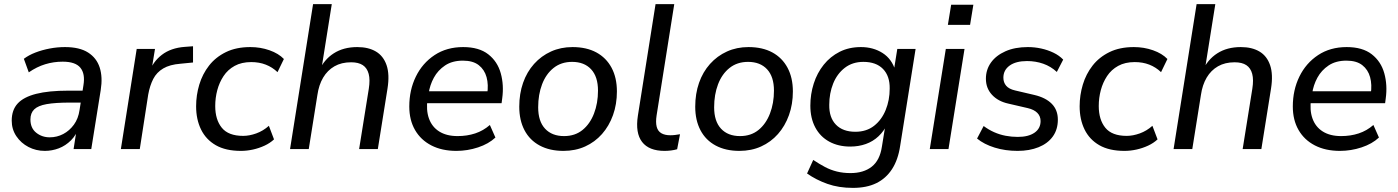

<svg xmlns="http://www.w3.org/2000/svg" viewBox="-20 -725 6801 934"><path d="M198 9Q155 9 118.5 -10Q82 -29 59.5 -62.5Q37 -96 37 -138Q37 -190 66 -221.5Q95 -253 156 -268.5Q217 -284 312 -284H393L384 -226H322Q249 -226 207 -218.5Q165 -211 146.5 -193Q128 -175 128 -144Q128 -102 156 -79.5Q184 -57 222 -57Q257 -57 287.5 -73Q318 -89 339.5 -118.5Q361 -148 367 -190L386 -311Q395 -366 371 -395.5Q347 -425 285 -425Q241 -425 200 -412.5Q159 -400 120 -373L96 -439Q120 -457 152.5 -469.5Q185 -482 222 -489Q259 -496 296 -496Q367 -496 408.5 -469.5Q450 -443 465 -396.5Q480 -350 470 -287L424 0H338L355 -109H365Q352 -69 325.5 -42.5Q299 -16 266 -3.5Q233 9 198 9Z M568 0 645 -487H734L715 -371H705Q723 -424 767 -458Q811 -492 879 -497L919 -500V-421L858 -415Q806 -411 774 -392Q742 -373 725.5 -341Q709 -309 701 -265L660 0Z M1152 9Q1078 9 1030 -18.5Q982 -46 958 -95Q934 -144 934 -208Q934 -262 949.5 -313.5Q965 -365 997 -406Q1029 -447 1079 -471.5Q1129 -496 1198 -496Q1247 -496 1291 -480.5Q1335 -465 1361 -438L1330 -374Q1305 -398 1273 -410.5Q1241 -423 1202 -423Q1155 -423 1121.5 -404.5Q1088 -386 1067.5 -355Q1047 -324 1037 -286.5Q1027 -249 1027 -209Q1027 -143 1059 -103.5Q1091 -64 1163 -64Q1193 -64 1226.5 -76Q1260 -88 1288 -113L1313 -47Q1294 -29 1267 -16.5Q1240 -4 1210.5 2.5Q1181 9 1152 9Z M1391 0 1503 -705H1594L1542 -379H1531Q1556 -435 1603.5 -465.5Q1651 -496 1718 -496Q1772 -496 1808.5 -474.5Q1845 -453 1860.5 -408Q1876 -363 1865 -294L1818 0H1727L1774 -293Q1781 -337 1773.5 -365.5Q1766 -394 1745 -408Q1724 -422 1688 -422Q1641 -422 1607 -402.5Q1573 -383 1552 -347.5Q1531 -312 1524 -263L1482 0Z M2200 9Q2130 9 2078.5 -17.5Q2027 -44 1999 -92.5Q1971 -141 1971 -207Q1971 -287 2003 -352.5Q2035 -418 2094 -457Q2153 -496 2233 -496Q2310 -496 2355 -461Q2400 -426 2416 -368.5Q2432 -311 2423 -246L2420 -223H2042L2050 -281H2368L2350 -267Q2357 -313 2347 -349.5Q2337 -386 2309 -408Q2281 -430 2232 -430Q2180 -430 2145 -406.5Q2110 -383 2090.5 -347Q2071 -311 2065 -270L2060 -245Q2052 -190 2066.5 -149Q2081 -108 2116.5 -85.5Q2152 -63 2206 -63Q2252 -63 2291.5 -76Q2331 -89 2363 -117L2390 -56Q2357 -25 2305.5 -8Q2254 9 2200 9Z M2721 9Q2654 9 2605.5 -17Q2557 -43 2531.5 -91.5Q2506 -140 2506 -206Q2506 -269 2524.5 -322Q2543 -375 2578 -414Q2613 -453 2660.5 -474.5Q2708 -496 2765 -496Q2833 -496 2881 -470Q2929 -444 2955 -395.5Q2981 -347 2981 -280Q2981 -218 2962 -165Q2943 -112 2908.5 -73Q2874 -34 2826.5 -12.5Q2779 9 2721 9ZM2724 -63Q2777 -63 2813.5 -92.5Q2850 -122 2869.5 -172.5Q2889 -223 2889 -284Q2889 -352 2855.5 -388Q2822 -424 2763 -424Q2710 -424 2673 -394.5Q2636 -365 2617 -315Q2598 -265 2598 -203Q2598 -135 2631.5 -99Q2665 -63 2724 -63Z M3213 9Q3137 9 3103.5 -34.5Q3070 -78 3083 -162L3169 -705H3260L3174 -163Q3169 -130 3174.5 -108.5Q3180 -87 3197 -77Q3214 -67 3241 -67Q3253 -67 3264.5 -68.5Q3276 -70 3288 -72L3274 1Q3260 5 3244 7Q3228 9 3213 9Z M3577 9Q3510 9 3461.5 -17Q3413 -43 3387.5 -91.5Q3362 -140 3362 -206Q3362 -269 3380.5 -322Q3399 -375 3434 -414Q3469 -453 3516.5 -474.5Q3564 -496 3621 -496Q3689 -496 3737 -470Q3785 -444 3811 -395.5Q3837 -347 3837 -280Q3837 -218 3818 -165Q3799 -112 3764.5 -73Q3730 -34 3682.5 -12.5Q3635 9 3577 9ZM3580 -63Q3633 -63 3669.5 -92.5Q3706 -122 3725.5 -172.5Q3745 -223 3745 -284Q3745 -352 3711.5 -388Q3678 -424 3619 -424Q3566 -424 3529 -394.5Q3492 -365 3473 -315Q3454 -265 3454 -203Q3454 -135 3487.5 -99Q3521 -63 3580 -63Z M4129 189Q4060 189 4005 169.5Q3950 150 3906 119L3936 53Q3966 73 3993.5 87.5Q4021 102 4051.5 109.5Q4082 117 4117 117Q4181 117 4220.5 86Q4260 55 4270 -11L4288 -122L4296 -121Q4280 -87 4253.5 -62Q4227 -37 4192 -24.5Q4157 -12 4116 -12Q4058 -12 4014 -36Q3970 -60 3946 -105Q3922 -150 3922 -211Q3922 -267 3938.5 -318.5Q3955 -370 3987 -410Q4019 -450 4064.5 -473Q4110 -496 4168 -496Q4228 -496 4273.5 -467Q4319 -438 4336 -380L4328 -381L4345 -487H4434L4359 -16Q4349 52 4319.5 97.5Q4290 143 4243 166Q4196 189 4129 189ZM4141 -84Q4195 -84 4232 -113Q4269 -142 4288.5 -190Q4308 -238 4308 -294Q4309 -355 4275.5 -389.5Q4242 -424 4180 -424Q4127 -424 4089.5 -395Q4052 -366 4033 -318.5Q4014 -271 4014 -215Q4013 -153 4046.5 -118.5Q4080 -84 4141 -84Z M4591 -604 4607 -702H4715L4699 -604ZM4503 0 4581 -487H4672L4594 0Z M4930 9Q4870 9 4818.5 -7Q4767 -23 4733 -51L4765 -112Q4789 -94 4816 -82Q4843 -70 4872 -64.5Q4901 -59 4931 -59Q4983 -59 5012.5 -79.5Q5042 -100 5042 -136Q5042 -160 5026 -176Q5010 -192 4980 -199L4885 -221Q4835 -232 4805.5 -264Q4776 -296 4776 -342Q4776 -386 4800.5 -420.5Q4825 -455 4871 -475.5Q4917 -496 4980 -496Q5013 -496 5045 -489Q5077 -482 5105 -468.5Q5133 -455 5152 -435L5121 -375Q5092 -402 5055 -415Q5018 -428 4976 -428Q4922 -428 4891.5 -406Q4861 -384 4861 -347Q4861 -324 4874.5 -308Q4888 -292 4918 -285L5012 -263Q5067 -250 5096.5 -220Q5126 -190 5126 -143Q5126 -95 5101.5 -61Q5077 -27 5032.5 -9Q4988 9 4930 9Z M5450 9Q5376 9 5328 -18.5Q5280 -46 5256 -95Q5232 -144 5232 -208Q5232 -262 5247.5 -313.5Q5263 -365 5295 -406Q5327 -447 5377 -471.5Q5427 -496 5496 -496Q5545 -496 5589 -480.5Q5633 -465 5659 -438L5628 -374Q5603 -398 5571 -410.5Q5539 -423 5500 -423Q5453 -423 5419.5 -404.5Q5386 -386 5365.5 -355Q5345 -324 5335 -286.5Q5325 -249 5325 -209Q5325 -143 5357 -103.5Q5389 -64 5461 -64Q5491 -64 5524.5 -76Q5558 -88 5586 -113L5611 -47Q5592 -29 5565 -16.5Q5538 -4 5508.5 2.5Q5479 9 5450 9Z M5689 0 5801 -705H5892L5840 -379H5829Q5854 -435 5901.5 -465.5Q5949 -496 6016 -496Q6070 -496 6106.5 -474.5Q6143 -453 6158.5 -408Q6174 -363 6163 -294L6116 0H6025L6072 -293Q6079 -337 6071.5 -365.5Q6064 -394 6043 -408Q6022 -422 5986 -422Q5939 -422 5905 -402.5Q5871 -383 5850 -347.5Q5829 -312 5822 -263L5780 0Z M6498 9Q6428 9 6376.5 -17.5Q6325 -44 6297 -92.5Q6269 -141 6269 -207Q6269 -287 6301 -352.5Q6333 -418 6392 -457Q6451 -496 6531 -496Q6608 -496 6653 -461Q6698 -426 6714 -368.5Q6730 -311 6721 -246L6718 -223H6340L6348 -281H6666L6648 -267Q6655 -313 6645 -349.5Q6635 -386 6607 -408Q6579 -430 6530 -430Q6478 -430 6443 -406.5Q6408 -383 6388.5 -347Q6369 -311 6363 -270L6358 -245Q6350 -190 6364.5 -149Q6379 -108 6414.5 -85.5Q6450 -63 6504 -63Q6550 -63 6589.5 -76Q6629 -89 6661 -117L6688 -56Q6655 -25 6603.5 -8Q6552 9 6498 9Z"/></svg>

Font: Nunito Sans 12pt ExtraLight 12pt Medium
Style: Italic
Weight: 500
Italic angle: -9°
Version: Version 3.101;gftools[0.9.27]